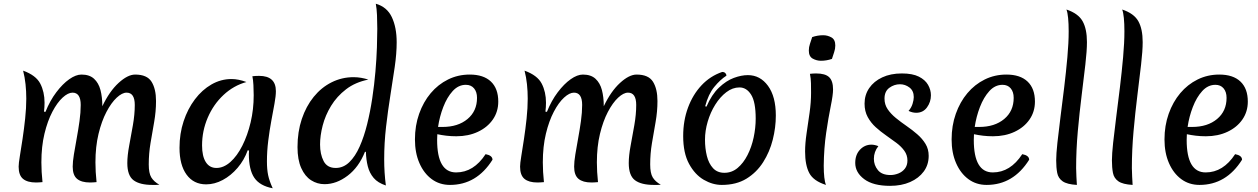

<svg xmlns="http://www.w3.org/2000/svg" viewBox="-20 -977 6751 1030"><path d="M224 -377Q248 -437 282 -482Q316 -527 351.5 -552Q387 -577 417 -577Q460 -577 484.5 -554.5Q509 -532 519 -494Q529 -456 529 -407Q567 -487 616 -532Q665 -577 705 -577Q769 -577 793 -538.5Q817 -500 817 -435Q817 -379 807 -322.5Q797 -266 787.5 -209.5Q778 -153 778 -95Q778 -48 791.5 -25.5Q805 -3 835 14Q825 15 816 15Q807 15 798 15Q730 15 696.5 -10Q663 -35 663 -102Q663 -142 673 -195.5Q683 -249 693 -306Q703 -363 703 -414Q703 -480 659 -480Q635 -480 606 -453Q577 -426 551 -376.5Q525 -327 508.5 -258.5Q492 -190 492 -106Q492 -56 498 0Q487 1 478.5 1.5Q470 2 463 2Q417 2 393.5 -17.5Q370 -37 370 -83Q370 -109 376.5 -149Q383 -189 391.5 -235Q400 -281 406.5 -327.5Q413 -374 413 -414Q413 -480 369 -480Q345 -480 316 -453.5Q287 -427 261 -377.5Q235 -328 218.5 -259.5Q202 -191 202 -106Q202 -56 208 0Q197 1 188.5 1.5Q180 2 173 2Q127 2 103.5 -17.5Q80 -37 80 -83Q80 -100 86.5 -139.5Q93 -179 101 -232Q109 -285 115 -341.5Q121 -398 121 -448Q121 -487 117 -525Q113 -563 104 -598Q173 -573 196 -528.5Q219 -484 219 -426Q219 -403 216 -378Z M1309 -171Q1290 -118 1254.5 -76.5Q1219 -35 1175 -11.5Q1131 12 1086 12Q1019 12 981 -40Q943 -92 943 -184Q943 -260 965 -326.5Q987 -393 1025.5 -444Q1064 -495 1114.5 -524Q1165 -553 1222 -553Q1259 -553 1302 -537Q1233 -518 1179 -467.5Q1125 -417 1094.5 -346Q1064 -275 1064 -197Q1064 -139 1084 -107.5Q1104 -76 1141 -76Q1180 -76 1216 -108Q1252 -140 1280 -195.5Q1308 -251 1324.5 -320.5Q1341 -390 1341 -466Q1341 -493 1339.5 -520.5Q1338 -548 1334 -568Q1344 -569 1351.5 -569.5Q1359 -570 1370 -570Q1460 -570 1460 -488Q1460 -462 1452.5 -421Q1445 -380 1435.5 -329Q1426 -278 1419 -222Q1412 -166 1412 -111Q1412 -68 1418.5 -37Q1425 -6 1443 33Q1374 20 1344.5 -23Q1315 -66 1315 -151Q1315 -163 1316 -169Z M1938 -163Q1905 -80 1845 -34.5Q1785 11 1721 11Q1682 11 1649 -10Q1616 -31 1596 -75.5Q1576 -120 1576 -188Q1576 -270 1599 -338.5Q1622 -407 1663 -457.5Q1704 -508 1759 -535.5Q1814 -563 1877 -563Q1897 -563 1917.5 -559.5Q1938 -556 1956 -550Q1886 -536 1836.5 -498Q1787 -460 1756 -409Q1725 -358 1711 -303.5Q1697 -249 1697 -202Q1697 -150 1716 -113Q1735 -76 1781 -76Q1822 -76 1854 -107Q1886 -138 1909.5 -191Q1933 -244 1949.5 -310.5Q1966 -377 1977 -450Q1988 -523 1994 -593Q2000 -663 2002 -722.5Q2004 -782 2004 -822Q2004 -861 2002.5 -895.5Q2001 -930 1996 -957Q2056 -940 2082 -885Q2108 -830 2108 -750Q2108 -690 2097.5 -617.5Q2087 -545 2074 -464Q2061 -383 2051 -296.5Q2041 -210 2041 -122Q2041 -51 2050 18Q2007 4 1984.5 -22.5Q1962 -49 1953 -85Q1944 -121 1943 -162Z M2394 15Q2338 15 2296 -16Q2254 -47 2230 -102Q2206 -157 2206 -229Q2206 -303 2228.5 -366.5Q2251 -430 2290.5 -477Q2330 -524 2383.5 -550.5Q2437 -577 2500 -577Q2574 -577 2613.5 -539.5Q2653 -502 2653 -432Q2653 -378 2624 -336Q2595 -294 2544 -270Q2493 -246 2428 -246Q2400 -246 2374.5 -249Q2349 -252 2326 -257Q2325 -241 2325 -226Q2325 -52 2427 -52Q2521 -52 2585 -150Q2622 -143 2622 -120Q2537 15 2394 15ZM2479 -522Q2439 -522 2408.5 -488.5Q2378 -455 2358 -403Q2338 -351 2330 -296H2354Q2437 -296 2488 -338.5Q2539 -381 2539 -452Q2539 -484 2523 -503Q2507 -522 2479 -522Z M2914 -377Q2938 -437 2972 -482Q3006 -527 3041.5 -552Q3077 -577 3107 -577Q3150 -577 3174.5 -554.5Q3199 -532 3209 -494Q3219 -456 3219 -407Q3257 -487 3306 -532Q3355 -577 3395 -577Q3459 -577 3483 -538.5Q3507 -500 3507 -435Q3507 -379 3497 -322.5Q3487 -266 3477.5 -209.5Q3468 -153 3468 -95Q3468 -48 3481.5 -25.5Q3495 -3 3525 14Q3515 15 3506 15Q3497 15 3488 15Q3420 15 3386.5 -10Q3353 -35 3353 -102Q3353 -142 3363 -195.5Q3373 -249 3383 -306Q3393 -363 3393 -414Q3393 -480 3349 -480Q3325 -480 3296 -453Q3267 -426 3241 -376.5Q3215 -327 3198.5 -258.5Q3182 -190 3182 -106Q3182 -56 3188 0Q3177 1 3168.5 1.5Q3160 2 3153 2Q3107 2 3083.5 -17.5Q3060 -37 3060 -83Q3060 -109 3066.5 -149Q3073 -189 3081.5 -235Q3090 -281 3096.5 -327.5Q3103 -374 3103 -414Q3103 -480 3059 -480Q3035 -480 3006 -453.5Q2977 -427 2951 -377.5Q2925 -328 2908.5 -259.5Q2892 -191 2892 -106Q2892 -56 2898 0Q2887 1 2878.5 1.5Q2870 2 2863 2Q2817 2 2793.5 -17.5Q2770 -37 2770 -83Q2770 -100 2776.5 -139.5Q2783 -179 2791 -232Q2799 -285 2805 -341.5Q2811 -398 2811 -448Q2811 -487 2807 -525Q2803 -563 2794 -598Q2863 -573 2886 -528.5Q2909 -484 2909 -426Q2909 -403 2906 -378Z M3852 15Q3803 15 3755.5 -12.5Q3708 -40 3676.5 -98Q3645 -156 3645 -247Q3645 -330 3671 -400Q3697 -470 3743.5 -519.5Q3790 -569 3854 -591Q3865 -591 3871 -585Q3877 -579 3877 -571Q3844 -550 3812 -511Q3780 -472 3763 -407L3770 -405Q3798 -470 3837 -507Q3876 -544 3916.5 -559Q3957 -574 3992 -574Q4058 -574 4100 -516.5Q4142 -459 4142 -357Q4142 -293 4125.5 -227.5Q4109 -162 4074 -107Q4039 -52 3984.5 -18.5Q3930 15 3852 15ZM3866 -50Q3906 -50 3937 -76Q3968 -102 3990 -145Q4012 -188 4023 -239.5Q4034 -291 4034 -341Q4034 -430 4009.5 -469Q3985 -508 3947 -508Q3910 -508 3876.5 -482.5Q3843 -457 3817 -415.5Q3791 -374 3776.5 -324.5Q3762 -275 3762 -228Q3762 -181 3772 -140.5Q3782 -100 3805 -75Q3828 -50 3866 -50Z M4399 -88Q4399 -52 4402 -25.5Q4405 1 4411 15Q4344 -6 4321.5 -48.5Q4299 -91 4299 -164Q4299 -208 4307 -262Q4315 -316 4323 -372Q4331 -428 4331 -479Q4331 -505 4330.5 -530.5Q4330 -556 4325 -581Q4333 -582 4342 -582.5Q4351 -583 4358 -583Q4407 -583 4428 -563Q4449 -543 4449 -497Q4449 -468 4436.5 -407Q4424 -346 4412 -264Q4400 -182 4399 -88ZM4443 -661Q4414 -651 4384 -651Q4361 -651 4340 -662.5Q4319 -674 4319 -706Q4319 -724 4325 -741.5Q4331 -759 4337 -778Q4366 -788 4396 -788Q4419 -788 4440 -776.5Q4461 -765 4461 -733Q4461 -715 4455 -697.5Q4449 -680 4443 -661Z M4755 20Q4664 20 4616 -16Q4568 -52 4568 -103Q4568 -147 4593.5 -174Q4619 -201 4655 -201Q4663 -201 4672.5 -199Q4682 -197 4692 -193Q4668 -163 4668 -125Q4668 -91 4689.5 -64.5Q4711 -38 4757 -38Q4778 -38 4799.5 -46.5Q4821 -55 4834.5 -72.5Q4848 -90 4848 -116Q4848 -145 4831.5 -168Q4815 -191 4789 -210.5Q4763 -230 4733.5 -250.5Q4704 -271 4678 -294.5Q4652 -318 4635 -349Q4618 -380 4618 -421Q4618 -468 4643 -504.5Q4668 -541 4713 -562Q4758 -583 4818 -583Q4875 -583 4909 -566Q4943 -549 4958.5 -522Q4974 -495 4974 -466Q4974 -430 4953 -401Q4932 -372 4895 -372Q4875 -372 4854 -382Q4869 -399 4875.5 -420Q4882 -441 4882 -456Q4882 -490 4859 -507.5Q4836 -525 4808 -525Q4777 -525 4751 -506Q4725 -487 4725 -448Q4725 -416 4742 -391Q4759 -366 4786 -344Q4813 -322 4843.5 -301Q4874 -280 4901 -256.5Q4928 -233 4945 -205Q4962 -177 4962 -141Q4962 -93 4935.5 -57Q4909 -21 4862.5 -0.5Q4816 20 4755 20Z M5273 15Q5217 15 5175 -16Q5133 -47 5109 -102Q5085 -157 5085 -229Q5085 -303 5107.5 -366.5Q5130 -430 5169.5 -477Q5209 -524 5262.5 -550.5Q5316 -577 5379 -577Q5453 -577 5492.5 -539.5Q5532 -502 5532 -432Q5532 -378 5503 -336Q5474 -294 5423 -270Q5372 -246 5307 -246Q5279 -246 5253.5 -249Q5228 -252 5205 -257Q5204 -241 5204 -226Q5204 -52 5306 -52Q5400 -52 5464 -150Q5501 -143 5501 -120Q5416 15 5273 15ZM5358 -522Q5318 -522 5287.5 -488.5Q5257 -455 5237 -403Q5217 -351 5209 -296H5233Q5316 -296 5367 -338.5Q5418 -381 5418 -452Q5418 -484 5402 -503Q5386 -522 5358 -522Z M5646 -117Q5646 -150 5652.5 -211Q5659 -272 5669 -349Q5679 -426 5689 -509Q5699 -592 5706 -670Q5713 -748 5713 -809Q5713 -850 5710 -880.5Q5707 -911 5701 -926Q5764 -905 5787.5 -863.5Q5811 -822 5811 -751Q5811 -705 5802.5 -631Q5794 -557 5782.5 -465Q5771 -373 5762 -273Q5753 -173 5753 -75Q5753 -52 5754.5 -29.5Q5756 -7 5757 15Q5704 12 5680.5 -4.5Q5657 -21 5651.5 -49.5Q5646 -78 5646 -117Z M5945 -117Q5945 -150 5951.5 -211Q5958 -272 5968 -349Q5978 -426 5988 -509Q5998 -592 6005 -670Q6012 -748 6012 -809Q6012 -850 6009 -880.5Q6006 -911 6000 -926Q6063 -905 6086.5 -863.5Q6110 -822 6110 -751Q6110 -705 6101.5 -631Q6093 -557 6081.5 -465Q6070 -373 6061 -273Q6052 -173 6052 -75Q6052 -52 6053.5 -29.5Q6055 -7 6056 15Q6003 12 5979.5 -4.5Q5956 -21 5950.5 -49.5Q5945 -78 5945 -117Z M6415 15Q6359 15 6317 -16Q6275 -47 6251 -102Q6227 -157 6227 -229Q6227 -303 6249.5 -366.5Q6272 -430 6311.5 -477Q6351 -524 6404.5 -550.5Q6458 -577 6521 -577Q6595 -577 6634.5 -539.5Q6674 -502 6674 -432Q6674 -378 6645 -336Q6616 -294 6565 -270Q6514 -246 6449 -246Q6421 -246 6395.5 -249Q6370 -252 6347 -257Q6346 -241 6346 -226Q6346 -52 6448 -52Q6542 -52 6606 -150Q6643 -143 6643 -120Q6558 15 6415 15ZM6500 -522Q6460 -522 6429.5 -488.5Q6399 -455 6379 -403Q6359 -351 6351 -296H6375Q6458 -296 6509 -338.5Q6560 -381 6560 -452Q6560 -484 6544 -503Q6528 -522 6500 -522Z"/></svg>

Font: Merienda Medium
Style: Regular
Weight: 500
Designer: Eduardo Rodriguez Tunni
Foundry: Eduardo Rodriguez Tunni
Version: Version 2.001; ttfautohint (v1.8.4.7-5d5b)